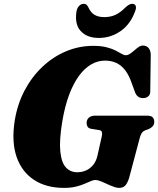

<svg xmlns="http://www.w3.org/2000/svg" viewBox="-20 -948 809 982"><path d="M457 -713.5Q497.5 -713.5 525.2 -706.2Q553 -699 571.5 -689.5Q590 -680 602 -672.8Q614 -665.5 623 -665.5Q634 -665.5 645 -673Q656 -680.5 667 -690.2Q678 -700 689 -707.5Q700 -715 711 -715Q728 -715 738.8 -703.8Q749.5 -692.5 751 -670L748.5 -485.5Q749.5 -466 740 -456.8Q730.5 -447.5 716.5 -446.5Q701 -445 689.5 -451.8Q678 -458.5 671.5 -474L654.5 -520.5Q640.5 -562 620.8 -588Q601 -614 575.2 -626Q549.5 -638 517.5 -638Q479.5 -638 445.8 -618.2Q412 -598.5 383.5 -559.5Q355 -520.5 333.2 -462.2Q311.5 -404 298.5 -326.5Q282.5 -229.5 288.5 -172.5Q294.5 -115.5 317.5 -91.2Q340.5 -67 375 -67Q399 -67 420 -76.2Q441 -85.5 456.5 -104.5Q472 -123.5 478.5 -152L500.5 -250.5Q503.5 -263.5 501.2 -272.2Q499 -281 488 -282.5L445 -289.5Q432.5 -292 427.8 -300.2Q423 -308.5 423 -319Q423 -336 434.5 -346.2Q446 -356.5 468 -356.5H730.5Q754 -356.5 761.5 -347.5Q769 -338.5 769 -325Q769 -311 760.8 -302Q752.5 -293 741 -288L721.5 -281Q711 -276.5 705.8 -268.8Q700.5 -261 696 -247L640.5 -38.5Q631.5 -10 620.2 1.5Q609 13 589 13Q579 13 566.5 9Q554 5 540.5 -1Q527 -7 513.5 -13.2Q500 -19.5 488 -23.5Q476 -27.5 467.5 -27.5Q458 -27.5 444 -21.5Q430 -15.5 410.8 -7.2Q391.5 1 366.2 7Q341 13 307.5 13Q216.5 13 154 -28Q91.5 -69 65 -145.2Q38.5 -221.5 55 -329Q68.5 -414.5 105.5 -484.8Q142.5 -555 196.8 -606.2Q251 -657.5 317.5 -685.5Q384 -713.5 457 -713.5ZM514 -860.5Q546.5 -860.5 571.8 -872.8Q597 -885 621 -909.5Q630.5 -918.5 639.2 -923.5Q648 -928.5 655.5 -928.5Q670 -928.5 674 -918.2Q678 -908 671.5 -891.5Q648 -825 597.5 -789.5Q547 -754 485.5 -754Q424.5 -754 392.5 -789.5Q360.5 -825 371.5 -891.5Q375 -908 385 -918.2Q395 -928.5 408.5 -928.5Q417.5 -928.5 422.8 -923.5Q428 -918.5 432.5 -909.5Q444 -883.5 463.8 -872Q483.5 -860.5 514 -860.5Z"/></svg>

Font: Fraunces Black
Style: Italic
Weight: 900
Italic angle: -16°
Version: Version 1.000;[b76b70a41]